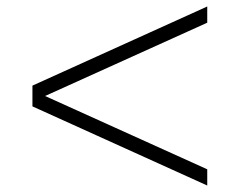

<svg xmlns="http://www.w3.org/2000/svg" viewBox="-20 -573 724 592"><path d="M619 -1 80 -245V-309L619 -553V-503L119 -277L619 -51Z"/></svg>

Font: Junction Light
Style: Regular
Weight: 300
Designer: Caroline Hadilaksono
Foundry: Caroline Hadilaksono, Tyler Finck, The League of Moveable Type
Version: Version 2.000; ttfautohint (v1.8.3)